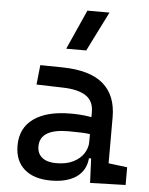

<svg xmlns="http://www.w3.org/2000/svg" viewBox="-56 -841 697 896"><g transform="rotate(5 293.0 -392.5)"><path d="M399.4 4.9 392.6 -148.4 378.9 -191.4V-325.2Q378.9 -377 342.5 -401.1Q306.2 -425.3 234.4 -427.2L110.4 -430.7L120.1 -522.5L224.6 -521Q353 -519 415.3 -465.6Q477.5 -412.1 477.5 -309.6V-93.8L565.4 -83V0ZM216.8 9.8Q135.7 9.8 91.3 -29.3Q46.9 -68.4 46.9 -139.6Q46.9 -221.7 108.2 -265.6Q169.4 -309.6 281.2 -309.6Q327.6 -309.6 364 -304Q400.4 -298.3 428.7 -287.1L407.2 -216.8Q374.5 -224.1 343.3 -225.3Q312 -226.6 279.3 -226.6Q144.5 -226.6 144.5 -144.5Q144.5 -110.4 167.7 -91.8Q190.9 -73.2 233.4 -73.2Q281.7 -73.2 314.2 -89.8Q346.7 -106.4 362.8 -132.3Q378.9 -158.2 378.9 -185.5V-242.2L409.2 -109.4H368.2L384.8 -125Q384.8 -80.1 364 -50Q343.3 -20 305.7 -5.1Q268.1 9.8 216.8 9.8ZM233.9 -609.4 316.9 -794.9H420.4L327.6 -609.4Z"/></g></svg>

Font: Cascadia Mono
Style: Regular
Weight: 400
Monospace: yes
Designer: Aaron Bell
Foundry: Saja Typeworks
Version: Version 2102.003